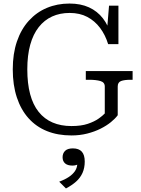

<svg xmlns="http://www.w3.org/2000/svg" viewBox="-20 -747 793 1083"><path d="M644 -259V-97Q630 -78 605.5 -58Q581 -38 547 -21Q513 -4 471.5 6.5Q430 17 383 17Q306 17 245 -7.5Q184 -32 141 -80Q98 -128 75 -197.5Q52 -267 52 -356Q52 -444 75.5 -513Q99 -582 142.5 -630Q186 -678 244.5 -702.5Q303 -727 372 -727Q435 -727 482 -705.5Q529 -684 560.5 -643.5Q592 -603 606 -547L582 -557L595 -715H648V-498H590Q574 -550 544.5 -589.5Q515 -629 472.5 -651.5Q430 -674 373 -674Q318 -674 274 -654Q230 -634 198.5 -594Q167 -554 150.5 -494.5Q134 -435 134 -356Q134 -276 150 -216Q166 -156 198 -116Q230 -76 276.5 -56Q323 -36 383 -36Q438 -36 475 -48.5Q512 -61 535.5 -77.5Q559 -94 571 -107V-259Q571 -283 546 -290Q521 -297 484 -297H464V-346H728V-297H715Q682 -297 663 -290Q644 -283 644 -259ZM352 316 314 278Q346 266 368.5 251Q391 236 403.5 217Q416 198 416 174L428 175Q420 181 410 184Q400 187 389 187Q361 187 347 174.5Q333 162 333 140Q333 118 347 104Q361 90 391 90Q425 90 441.5 108.5Q458 127 458 164Q458 200 445.5 228Q433 256 409.5 277Q386 298 352 316Z"/></svg>

Font: Roboto Serif SemiCondensed Light
Style: Regular
Weight: 300
Width: 4
Designer: Greg Gazdowicz
Foundry: Commercial Type
Version: Version 1.007